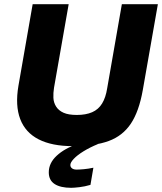

<svg xmlns="http://www.w3.org/2000/svg" viewBox="-20 -688 774 917"><path d="M328 10Q228 10 164.5 -22.5Q101 -55 76.5 -119.5Q52 -184 68 -278L136 -668H308L238 -269Q234 -244 235 -221Q236 -198 248 -179Q260 -160 283.5 -149.5Q307 -139 347 -139Q390 -139 420 -152Q450 -165 467.5 -193.5Q485 -222 492 -267L562 -668H734L662 -258Q644 -156 605 -97.5Q566 -39 499 -14.5Q432 10 328 10ZM320 209Q269 209 241 191Q213 173 213 135Q213 91 250.5 56Q288 21 350 0H448Q409 16 379 34.5Q349 53 332.5 70.5Q316 88 316 100Q316 110 324 116Q332 122 346 122Q359 122 381 120Q403 118 426 113L412 195Q385 203 359 206Q333 209 320 209Z"/></svg>

Font: Gantari ExtraBold
Style: Italic
Weight: 800
Italic angle: -10°
Designer: Anugrah Pasau
Foundry: Lafontype
Version: Version 1.000